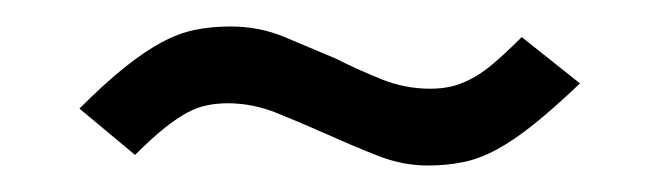

<svg xmlns="http://www.w3.org/2000/svg" viewBox="-20 -345 497 145"><path d="M418 -282Q398 -263 383 -251Q368 -239 355 -232Q342 -225 329.5 -222.5Q317 -220 303 -220Q284 -220 265 -227.5Q246 -235 226 -244Q208 -252 189.5 -259.5Q171 -267 152 -267Q144 -267 136.5 -265.5Q129 -264 121.5 -260Q114 -256 104.5 -248.5Q95 -241 82 -228L40 -263Q59 -282 74 -294Q89 -306 102 -313Q115 -320 127.5 -322.5Q140 -325 154 -325Q176 -325 195 -317Q214 -309 233 -301Q251 -292 268.5 -285Q286 -278 305 -278Q313 -278 320 -279.5Q327 -281 335 -285Q343 -289 352 -296.5Q361 -304 374 -317Z"/></svg>

Font: Marvel
Style: Bold
Weight: 700
Designer: Carolina Trebol
Foundry: Carolina Trebol
Version: Version 1.001